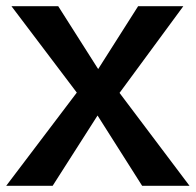

<svg xmlns="http://www.w3.org/2000/svg" viewBox="-42 -600 632 620"><path d="M-22 0H128L273 -227L417 0H570L344 -300L550 -580H404L275 -377L146 -580H-5L206 -301Z"/></svg>

Font: Charger Pro
Style: UltraNar
Weight: 900
Designer: Jasper
Foundry: Cannot Into Space Fonts
Version: Version 1.09